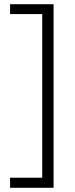

<svg xmlns="http://www.w3.org/2000/svg" viewBox="-20 -735 357 914"><path d="M28 111H181V-668H28V-715H235V159H28Z"/></svg>

Font: Noto Sans Georgian SemiCondensed Light
Style: Regular
Weight: 300
Width: 4
Designer: Monotype Design Team, Akaki Razmadze
Foundry: Google LLC
Version: Version 2.005; ttfautohint (v1.8.4.7-5d5b)